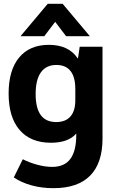

<svg xmlns="http://www.w3.org/2000/svg" viewBox="-20 -744 599 1002"><path d="M515 -500V-21Q515 107 450.5 172.5Q386 238 259 238Q198 238 145 223.5Q92 209 52 182L99 87Q134 105 175.5 116Q217 127 252 127Q316 127 347 85.5Q378 44 378 -40V-47Q336 1 246 1Q140 1 82.5 -65.5Q25 -132 25 -256Q25 -378 80 -444Q135 -510 235 -510Q338 -510 385 -440H387L396 -500ZM373 -280Q373 -342 348 -373.5Q323 -405 274 -405Q221 -405 193.5 -366.5Q166 -328 166 -253Q166 -107 273 -107Q322 -107 347.5 -136Q373 -165 373 -220ZM229 -724H307L449 -555H325L268 -630L211 -555H87Z"/></svg>

Font: Sarabun ExtraBold
Style: Regular
Weight: 800
Version: Version 1.000; ttfautohint (v1.6)